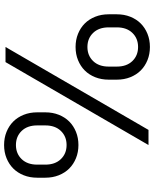

<svg xmlns="http://www.w3.org/2000/svg" viewBox="73 -820 754 940"><g transform="rotate(-90 450.0 -350.0)"><path d="M210 -343Q175 -343 145.5 -355Q116 -367 95 -388Q74 -409 62 -439Q50 -469 50 -505V-545Q50 -581 62 -611Q74 -641 95 -662Q116 -683 145.5 -695Q175 -707 210 -707Q245 -707 274.5 -695Q304 -683 325 -662Q346 -641 358 -611Q370 -581 370 -545V-505Q370 -469 358 -439Q346 -409 325 -388Q304 -367 274.5 -355Q245 -343 210 -343ZM210 -401Q252 -401 279 -429Q306 -457 306 -505V-545Q306 -593 279 -621Q252 -649 210 -649Q168 -649 141 -621Q114 -593 114 -545V-505Q114 -457 141 -429Q168 -401 210 -401ZM690 7Q655 7 625.5 -5Q596 -17 575 -38Q554 -59 542 -89Q530 -119 530 -155V-195Q530 -231 542 -261Q554 -291 575 -312Q596 -333 625.5 -345Q655 -357 690 -357Q725 -357 754.5 -345Q784 -333 805 -312Q826 -291 838 -261Q850 -231 850 -195V-155Q850 -119 838 -89Q826 -59 805 -38Q784 -17 754.5 -5Q725 7 690 7ZM690 -51Q732 -51 759 -79Q786 -107 786 -155V-195Q786 -243 759 -271Q732 -299 690 -299Q648 -299 621 -271Q594 -243 594 -195V-155Q594 -107 621 -79Q648 -51 690 -51ZM616 -700H690L284 0H210Z"/></g></svg>

Font: PT Root UI Web
Style: Regular
Weight: 400
Designer: Vitaly Kuzmin
Foundry: ParaType Ltd.
Version: Version 1.000W